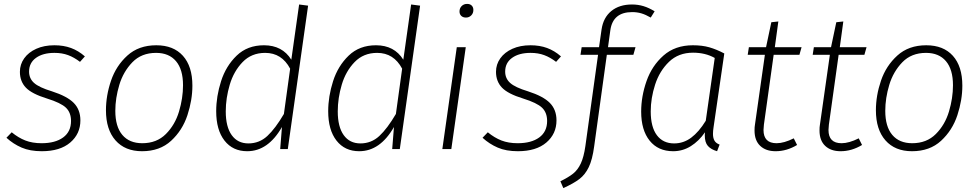

<svg xmlns="http://www.w3.org/2000/svg" viewBox="-20 -764 5013 984"><path d="M415 -475 390 -447Q360 -470 329 -481.5Q298 -493 259 -493Q200 -493 164.5 -467.5Q129 -442 129 -397Q129 -362 154.5 -339Q180 -316 246 -296Q324 -271 358 -236.5Q392 -202 392 -147Q392 -78 340 -33.5Q288 11 194 11Q134 11 91 -7.5Q48 -26 13 -58L40 -86Q74 -58 110 -44Q146 -30 193 -30Q263 -30 303.5 -59.5Q344 -89 344 -144Q344 -187 318 -212Q292 -237 221 -259Q143 -283 112.5 -315Q82 -347 82 -396Q82 -434 104 -465Q126 -496 166 -514Q206 -532 259 -532Q306 -532 344 -518Q382 -504 415 -475Z M523 -199Q523 -274 549 -350.5Q575 -427 633 -479.5Q691 -532 781 -532Q869 -532 917.5 -478Q966 -424 966 -325Q966 -251 940.5 -173.5Q915 -96 857 -42.5Q799 11 708 11Q621 11 572 -44.5Q523 -100 523 -199ZM918 -327Q918 -408 882 -450.5Q846 -493 780 -493Q705 -493 658.5 -445Q612 -397 591.5 -329Q571 -261 571 -196Q571 -115 607 -72.5Q643 -30 709 -30Q783 -30 830 -77Q877 -124 897.5 -192.5Q918 -261 918 -327Z M1559 -735 1455 0H1416L1425 -113Q1354 11 1247 11Q1173 11 1130.5 -43.5Q1088 -98 1088 -194Q1088 -270 1113 -348Q1138 -426 1193 -479Q1248 -532 1333 -532Q1427 -532 1473 -458L1513 -741ZM1137 -193Q1137 -114 1167.5 -71.5Q1198 -29 1253 -29Q1309 -29 1350 -67Q1391 -105 1435 -180L1467 -412Q1424 -493 1339 -493Q1269 -493 1223.5 -446Q1178 -399 1157.5 -330Q1137 -261 1137 -193Z M2133 -735 2029 0H1990L1999 -113Q1928 11 1821 11Q1747 11 1704.5 -43.5Q1662 -98 1662 -194Q1662 -270 1687 -348Q1712 -426 1767 -479Q1822 -532 1907 -532Q2001 -532 2047 -458L2087 -741ZM1711 -193Q1711 -114 1741.5 -71.5Q1772 -29 1827 -29Q1883 -29 1924 -67Q1965 -105 2009 -180L2041 -412Q1998 -493 1913 -493Q1843 -493 1797.5 -446Q1752 -399 1731.5 -330Q1711 -261 1711 -193Z M2367 -522 2293 0H2247L2321 -522ZM2335 -705Q2335 -722 2346 -733Q2357 -744 2374 -744Q2389 -744 2397.5 -735.5Q2406 -727 2406 -713Q2406 -696 2395 -685Q2384 -674 2368 -674Q2353 -674 2344 -682.5Q2335 -691 2335 -705Z M2855 -475 2830 -447Q2800 -470 2769 -481.5Q2738 -493 2699 -493Q2640 -493 2604.5 -467.5Q2569 -442 2569 -397Q2569 -362 2594.5 -339Q2620 -316 2686 -296Q2764 -271 2798 -236.5Q2832 -202 2832 -147Q2832 -78 2780 -33.5Q2728 11 2634 11Q2574 11 2531 -7.5Q2488 -26 2453 -58L2480 -86Q2514 -58 2550 -44Q2586 -30 2633 -30Q2703 -30 2743.5 -59.5Q2784 -89 2784 -144Q2784 -187 2758 -212Q2732 -237 2661 -259Q2583 -283 2552.5 -315Q2522 -347 2522 -396Q2522 -434 2544 -465Q2566 -496 2606 -514Q2646 -532 2699 -532Q2746 -532 2784 -518Q2822 -504 2855 -475Z M3108 -609 3096 -522H3237L3226 -483H3090L3025 -13Q3016 54 2997.5 92.5Q2979 131 2949.5 153.5Q2920 176 2867 200L2852 165Q2893 145 2917 126Q2941 107 2956.5 74Q2972 41 2980 -15L3045 -483H2955L2961 -522H3050L3063 -613Q3072 -674 3113 -707.5Q3154 -741 3219 -741Q3250 -741 3278 -732.5Q3306 -724 3335 -706L3315 -674Q3289 -689 3267 -695.5Q3245 -702 3220 -702Q3121 -702 3108 -609Z M3692 -490 3637 -112Q3634 -93 3634 -78Q3634 -57 3641.5 -43.5Q3649 -30 3668 -23L3655 11Q3624 2 3608 -16Q3592 -34 3592 -71L3593 -86Q3562 -41 3520.5 -15Q3479 11 3430 11Q3353 11 3309.5 -43Q3266 -97 3266 -192Q3266 -270 3293.5 -348.5Q3321 -427 3380.5 -479.5Q3440 -532 3531 -532Q3579 -532 3615.5 -521.5Q3652 -511 3692 -490ZM3315 -193Q3315 -113 3346.5 -71Q3378 -29 3435 -29Q3483 -29 3522.5 -58.5Q3562 -88 3597 -145L3643 -467Q3595 -494 3532 -494Q3457 -494 3408.5 -447Q3360 -400 3337.5 -330.5Q3315 -261 3315 -193Z M3895 -125Q3893 -105 3893 -98Q3893 -30 3960 -30Q3998 -30 4048 -55L4065 -21Q4012 11 3955 11Q3905 11 3876 -16.5Q3847 -44 3847 -95Q3847 -114 3849 -124L3900 -483H3812L3818 -522H3906L3933 -650L3969 -654L3951 -522H4088L4077 -483H3945Z M4228 -125Q4226 -105 4226 -98Q4226 -30 4293 -30Q4331 -30 4381 -55L4398 -21Q4345 11 4288 11Q4238 11 4209 -16.5Q4180 -44 4180 -95Q4180 -114 4182 -124L4233 -483H4145L4151 -522H4239L4266 -650L4302 -654L4284 -522H4421L4410 -483H4278Z M4469 -199Q4469 -274 4495 -350.5Q4521 -427 4579 -479.5Q4637 -532 4727 -532Q4815 -532 4863.5 -478Q4912 -424 4912 -325Q4912 -251 4886.5 -173.5Q4861 -96 4803 -42.5Q4745 11 4654 11Q4567 11 4518 -44.5Q4469 -100 4469 -199ZM4864 -327Q4864 -408 4828 -450.5Q4792 -493 4726 -493Q4651 -493 4604.5 -445Q4558 -397 4537.5 -329Q4517 -261 4517 -196Q4517 -115 4553 -72.5Q4589 -30 4655 -30Q4729 -30 4776 -77Q4823 -124 4843.5 -192.5Q4864 -261 4864 -327Z"/></svg>

Font: Fira Sans ExtraLight
Style: Italic
Weight: 275
Italic angle: -8°
Designer: Carrois Corporate & Edenspiekermann AG
Foundry: Carrois Corporate GbR & Edenspiekermann AG
Version: Version 4.203